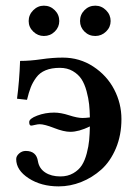

<svg xmlns="http://www.w3.org/2000/svg" viewBox="-20 -645 492 677"><path d="M296.9 -231Q296.4 -256.8 294.2 -277.6Q292 -298.3 285.2 -323.7Q278.3 -349.1 267.3 -366Q256.3 -382.8 236.8 -394.3Q217.3 -405.8 190.9 -405.8Q161.6 -405.8 140.9 -397.2Q120.1 -388.7 107.7 -371.6Q95.2 -354.5 88.4 -336.9Q81.5 -319.3 75.2 -293L40 -296.9Q48.3 -358.4 50.8 -430.2Q85.4 -430.2 125.2 -436Q165 -441.9 201.2 -441.9Q260.7 -441.9 308.8 -410.4Q356.9 -378.9 382.6 -329.6Q408.2 -280.3 408.2 -225.1Q408.2 -168.5 388.7 -122.1Q369.1 -75.7 337.2 -47.1Q305.2 -18.6 266.4 -3.2Q227.5 12.2 187 12.2Q125 12.2 81.1 -16.4Q37.1 -44.9 37.1 -84Q37.1 -94.7 47.4 -103.8Q57.6 -112.8 70.8 -112.8Q108.4 -112.8 113.8 -76.2Q118.2 -50.8 139.4 -36.9Q160.6 -22.9 192.9 -22.9Q218.8 -22.9 238.3 -34.2Q257.8 -45.4 268.6 -62.3Q279.3 -79.1 285.9 -104.2Q292.5 -129.4 294.4 -150.9Q296.4 -172.4 296.9 -199.2Q257.8 -180.2 228 -180.2Q205.1 -180.2 170.9 -193.6Q136.7 -207 120.1 -207Q113.3 -207 103.3 -204.6Q93.3 -202.1 89.8 -202.1Q83 -202.1 83 -214.8Q83 -226.6 111.1 -237.3Q139.2 -248 170.9 -248Q194.3 -248 223.6 -238.5Q252.9 -229 271 -229Q281.2 -229 296.9 -231ZM262.2 -570.8Q262.2 -593.3 277.8 -609.1Q293.5 -625 315.9 -625Q337.9 -625 354 -608.9Q370.1 -592.8 370.1 -570.8Q370.1 -549.3 354 -533.7Q337.9 -518.1 315.9 -518.1Q293.5 -518.1 277.8 -533.7Q262.2 -549.3 262.2 -570.8ZM81.1 -570.8Q81.1 -592.8 97.2 -608.9Q113.3 -625 134.8 -625Q157.2 -625 173.1 -609.1Q189 -593.3 189 -570.8Q189 -549.3 173.1 -533.7Q157.2 -518.1 134.8 -518.1Q113.3 -518.1 97.2 -533.7Q81.1 -549.3 81.1 -570.8Z"/></svg>

Font: Linux Libertine G
Style: Semibold
Weight: 600
Designer: Philipp H. Poll
Foundry: Philipp H. Poll
Version: Version 5.1.1